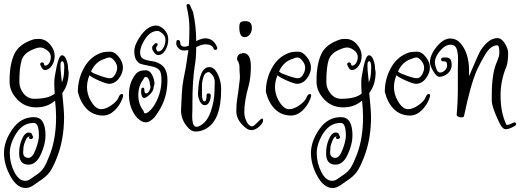

<svg xmlns="http://www.w3.org/2000/svg" viewBox="-30 -585 2606 962"><path d="M291 1Q291 113 256 202Q237 252 219 277Q201 302 162 326Q155 331 141 341Q119 357 99 357Q55 357 22.5 298.5Q-10 240 -10 181.5Q-10 123 32 62.5Q74 2 139 2Q140 2 141 2Q198 2 198 94Q198 137 174.5 188.5Q151 240 113 240Q64 240 66 179Q66 145 80 112Q94 79 114 79Q120 79 127 82L136 101Q136 107 131 110Q126 113 120.5 111Q115 109 115 103Q119 100 120 100Q107 96 98 119Q90 138 88 149L86 178Q86 206 113 206Q133 206 149 163Q165 120 165 95Q165 31 140 31Q139 31 138 31Q85 31 52 82.5Q19 134 19 182.5Q19 231 41.5 276Q64 321 97 321Q111 321 127 309Q143 297 144 297Q175 278 189 256Q203 234 221 187Q251 107 251 2Q251 -36 246 -81Q208 -47 151 -47Q94 -47 56 -87.5Q18 -128 18 -175Q18 -178 18 -182Q18 -262 41.5 -313.5Q65 -365 139 -388Q147 -390 165 -390Q197 -390 220.5 -362.5Q244 -335 244 -305.5Q244 -276 229 -255Q214 -234 195 -234Q182 -234 172 -260Q170 -266 174 -269.5Q178 -273 183 -272.5Q188 -272 190 -267V-265Q190 -264 192 -260Q194 -256 196 -256Q208 -256 216.5 -269.5Q225 -283 224.5 -301.5Q224 -320 205.5 -333.5Q187 -347 172 -347Q157 -347 137 -338Q90 -320 78.5 -283.5Q67 -247 67 -175Q67 -142 88.5 -116Q110 -90 141 -90Q214 -90 244 -116Q242 -150 242 -173.5Q242 -197 254 -252.5Q266 -308 280.5 -308Q295 -308 303.5 -283.5Q312 -259 311 -241L314 -224Q314 -160 282 -119Q291 -31 291 1ZM281 -278Q273 -278 273 -256.5Q273 -235 276.5 -207Q280 -179 280 -172Q290 -195 291 -226Q292 -247 292 -248Q292 -278 281 -278Z M517 -165Q503 -165 467.5 -180.5Q432 -196 418 -208Q387 -130 435 -64Q454 -38 477 -38Q500 -38 528 -57.5Q556 -77 563.5 -96Q571 -115 581 -114Q587 -113 587 -107Q587 -101 583 -91Q570 -56 543.5 -31Q517 -6 485 -6Q436 -7 404 -40Q373 -72 360 -125Q360 -191 392.5 -248Q425 -305 485 -323Q499 -326 522 -326Q545 -326 565.5 -299.5Q586 -273 586 -246.5Q586 -220 566.5 -193Q547 -166 517 -165ZM494 -290Q449 -277 426 -227Q427 -227 431.5 -222.5Q436 -218 471 -205.5Q506 -193 521 -193Q536 -193 546.5 -211Q557 -229 557 -246Q557 -263 543.5 -280Q530 -297 519 -297Q508 -297 494 -290Z M677 -120 678 -138Q678 -143 682 -145Q686 -147 689.5 -145Q693 -143 693 -138Q693 -116 703 -117Q715 -119 722 -139Q724 -145 724 -150L721 -164Q721 -176 715 -188Q709 -200 699 -200Q694 -200 686 -184Q663 -153 663 -108Q663 -63 688 -31Q689 -30 690 -26Q692 -17 697 -17Q713 -17 738 -50Q779 -112 779 -184Q779 -215 771.5 -229Q764 -243 737 -251Q730 -253 706 -257.5Q682 -262 672.5 -266Q663 -270 653 -284Q643 -298 643 -329Q643 -360 672 -402Q710 -457 752 -457Q772 -457 792.5 -437Q813 -417 813 -387.5Q813 -358 798.5 -333.5Q784 -309 762 -309Q752 -309 742.5 -321.5Q733 -334 732.5 -341.5Q732 -349 733.5 -352.5Q735 -356 739.5 -360Q744 -364 746.5 -367Q749 -370 753.5 -369Q758 -368 759.5 -364.5Q761 -361 758 -357L760 -358Q752 -350 752 -344.5Q752 -339 755 -333Q758 -327 762 -327Q778 -327 788.5 -345.5Q799 -364 799 -384Q799 -404 784 -417Q769 -430 760 -430Q724 -430 698 -391Q672 -352 672 -321Q672 -297 690 -289Q704 -283 722 -280Q740 -277 746 -276Q781 -265 795 -243Q809 -221 809 -184Q809 -97 767 -31Q748 -1 744 3Q719 28 702.5 28Q686 28 671.5 17.5Q657 7 650 -3Q616 -50 616 -110Q616 -170 648 -211Q663 -233 699 -233Q700 -233 701 -233Q720 -233 732 -210Q744 -187 744 -164L740 -150Q740 -130 721 -112Q702 -94 693 -94Q680 -94 677 -120Z M934 -35 933 -11V3Q933 11 934 17Q935 23 936 29.5Q937 36 940 40.5Q943 45 946 48Q953 53 968 47Q1007 29 1026 -26Q1045 -81 1045 -136Q1045 -141 1045.5 -156.5Q1046 -172 1046 -178Q1044 -197 1034.5 -208.5Q1025 -220 1018 -224Q1000 -224 992 -206Q982 -179 982 -160V-115Q982 -77 995 -77Q1005 -77 1005 -108Q1005 -117 1014.5 -117Q1024 -117 1026 -108Q1026 -90 1018.5 -74Q1011 -58 996 -58Q981 -58 971.5 -77.5Q962 -97 962 -115Q966 -248 1019 -249Q1039 -249 1054 -226Q1078 -187 1078 -136Q1078 26 994 64Q973 74 950 74Q927 74 908 50Q877 13 877 -32Q881 -133 885 -160.5Q889 -188 895.5 -219Q902 -250 905.5 -277.5Q909 -305 914 -334Q902 -332 889 -332Q876 -332 864.5 -343.5Q853 -355 853 -368Q853 -381 857.5 -383.5Q862 -386 867 -383.5Q872 -381 872 -374H873Q873 -351 895 -351Q903 -351 916 -356Q919 -391 919 -443Q919 -495 905 -553Q903 -559 906.5 -562Q910 -565 912 -565Q920 -565 922.5 -557.5Q925 -550 931 -538.5Q937 -527 938 -521Q953 -453 953 -379Q981 -393 998 -393Q1040 -393 1058 -348Q1060 -342 1056.5 -338Q1053 -334 1047.5 -335Q1042 -336 1040 -342Q1032 -363 999 -363Q981 -363 953 -349Q953 -294 946 -256Q934 -182 934 -62Q934 -49 934 -35Z M1232 -446Q1232 -426 1222 -412.5Q1212 -399 1195 -399Q1169 -399 1169 -449Q1169 -467 1175.5 -473Q1182 -479 1200 -479Q1232 -479 1232 -446ZM1288 18Q1288 32 1268.5 49.5Q1249 67 1228.5 67Q1208 67 1181 37Q1154 7 1154 -29Q1154 -65 1159 -93.5Q1164 -122 1166.5 -147Q1169 -172 1171 -184Q1173 -196 1171.5 -211.5Q1170 -227 1170 -232Q1170 -237 1170 -249.5Q1170 -262 1164 -276Q1154 -286 1160 -301.5Q1166 -317 1182 -317Q1183 -317 1183 -318V-319Q1186 -319 1189 -319Q1227 -319 1227 -252Q1227 -198 1216 -156Q1194 -79 1194 -22Q1194 0 1205.5 24Q1217 48 1234 48Q1241 48 1259.5 28.5Q1278 9 1283 9Q1288 9 1288 17Z M1459 -165Q1445 -165 1409.5 -180.5Q1374 -196 1360 -208Q1329 -130 1377 -64Q1396 -38 1419 -38Q1442 -38 1470 -57.5Q1498 -77 1505.5 -96Q1513 -115 1523 -114Q1529 -113 1529 -107Q1529 -101 1525 -91Q1512 -56 1485.5 -31Q1459 -6 1427 -6Q1378 -7 1346 -40Q1315 -72 1302 -125Q1302 -191 1334.5 -248Q1367 -305 1427 -323Q1441 -326 1464 -326Q1487 -326 1507.5 -299.5Q1528 -273 1528 -246.5Q1528 -220 1508.5 -193Q1489 -166 1459 -165ZM1436 -290Q1391 -277 1368 -227Q1369 -227 1373.5 -222.5Q1378 -218 1413 -205.5Q1448 -193 1463 -193Q1478 -193 1488.5 -211Q1499 -229 1499 -246Q1499 -263 1485.5 -280Q1472 -297 1461 -297Q1450 -297 1436 -290Z M1829 1Q1829 113 1794 202Q1775 252 1757 277Q1739 302 1700 326Q1693 331 1679 341Q1657 357 1637 357Q1593 357 1560.5 298.5Q1528 240 1528 181.5Q1528 123 1570 62.5Q1612 2 1677 2Q1678 2 1679 2Q1736 2 1736 94Q1736 137 1712.5 188.5Q1689 240 1651 240Q1602 240 1604 179Q1604 145 1618 112Q1632 79 1652 79Q1658 79 1665 82L1674 101Q1674 107 1669 110Q1664 113 1658.5 111Q1653 109 1653 103Q1657 100 1658 100Q1645 96 1636 119Q1628 138 1626 149L1624 178Q1624 206 1651 206Q1671 206 1687 163Q1703 120 1703 95Q1703 31 1678 31Q1677 31 1676 31Q1623 31 1590 82.5Q1557 134 1557 182.5Q1557 231 1579.5 276Q1602 321 1635 321Q1649 321 1665 309Q1681 297 1682 297Q1713 278 1727 256Q1741 234 1759 187Q1789 107 1789 2Q1789 -36 1784 -81Q1746 -47 1689 -47Q1632 -47 1594 -87.5Q1556 -128 1556 -175Q1556 -178 1556 -182Q1556 -262 1579.5 -313.5Q1603 -365 1677 -388Q1685 -390 1703 -390Q1735 -390 1758.5 -362.5Q1782 -335 1782 -305.5Q1782 -276 1767 -255Q1752 -234 1733 -234Q1720 -234 1710 -260Q1708 -266 1712 -269.5Q1716 -273 1721 -272.5Q1726 -272 1728 -267V-265Q1728 -264 1730 -260Q1732 -256 1734 -256Q1746 -256 1754.5 -269.5Q1763 -283 1762.5 -301.5Q1762 -320 1743.5 -333.5Q1725 -347 1710 -347Q1695 -347 1675 -338Q1628 -320 1616.5 -283.5Q1605 -247 1605 -175Q1605 -142 1626.5 -116Q1648 -90 1679 -90Q1752 -90 1782 -116Q1780 -150 1780 -173.5Q1780 -197 1792 -252.5Q1804 -308 1818.5 -308Q1833 -308 1841.5 -283.5Q1850 -259 1849 -241L1852 -224Q1852 -160 1820 -119Q1829 -31 1829 1ZM1819 -278Q1811 -278 1811 -256.5Q1811 -235 1814.5 -207Q1818 -179 1818 -172Q1828 -195 1829 -226Q1830 -247 1830 -248Q1830 -278 1819 -278Z M2055 -165Q2041 -165 2005.5 -180.5Q1970 -196 1956 -208Q1925 -130 1973 -64Q1992 -38 2015 -38Q2038 -38 2066 -57.5Q2094 -77 2101.5 -96Q2109 -115 2119 -114Q2125 -113 2125 -107Q2125 -101 2121 -91Q2108 -56 2081.5 -31Q2055 -6 2023 -6Q1974 -7 1942 -40Q1911 -72 1898 -125Q1898 -191 1930.5 -248Q1963 -305 2023 -323Q2037 -326 2060 -326Q2083 -326 2103.5 -299.5Q2124 -273 2124 -246.5Q2124 -220 2104.5 -193Q2085 -166 2055 -165ZM2032 -290Q1987 -277 1964 -227Q1965 -227 1969.5 -222.5Q1974 -218 2009 -205.5Q2044 -193 2059 -193Q2074 -193 2084.5 -211Q2095 -229 2095 -246Q2095 -263 2081.5 -280Q2068 -297 2057 -297Q2046 -297 2032 -290Z M2264 -242 2265 -286Q2265 -338 2250 -353Q2242 -361 2228 -361Q2201 -361 2175 -330.5Q2149 -300 2149 -272Q2149 -260 2156 -240.5Q2163 -221 2175.5 -221.5Q2188 -222 2199 -232.5Q2210 -243 2210 -256.5Q2210 -270 2206.5 -274Q2203 -278 2193.5 -277.5Q2184 -277 2181.5 -281.5Q2179 -286 2181 -291Q2183 -296 2189 -296V-297Q2192 -297 2204.5 -297Q2217 -297 2225 -289.5Q2233 -282 2233 -258.5Q2233 -235 2215 -218.5Q2197 -202 2172 -200Q2157 -200 2140.5 -228.5Q2124 -257 2124 -273Q2125 -311 2158.5 -351.5Q2192 -392 2225.5 -392Q2259 -392 2281 -364Q2317 -319 2320 -243V-203Q2370 -321 2379 -334Q2419 -394 2462 -394Q2483 -394 2499.5 -367.5Q2516 -341 2516 -320Q2516 -274 2507 -251Q2478 -181 2478 -107Q2478 -19 2508 41Q2520 41 2533.5 33.5Q2547 26 2551.5 29Q2556 32 2556 37Q2556 42 2551 45Q2523 62 2505 62.5Q2487 63 2472 30Q2470 25 2463 10.5Q2456 -4 2452.5 -13.5Q2449 -23 2444 -36Q2434 -64 2434 -82Q2434 -100 2434 -109Q2434 -215 2458 -271Q2473 -306 2472 -320Q2472 -358 2462 -358Q2428 -358 2400 -310Q2379 -275 2361 -237Q2328 -164 2295 -4Q2294 2 2284.5 3Q2275 4 2266.5 0Q2258 -4 2258 -10Q2264 -75 2264 -143.5Q2264 -212 2264 -242Z"/></svg>

Font: Ruge Boogie
Style: Regular
Weight: 400
Version: Version 1.003